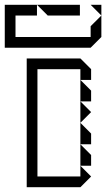

<svg xmlns="http://www.w3.org/2000/svg" viewBox="-67 -785 445 805"><path d="M270 -360V-450L315 -405V-360ZM270 -270V-360L315 -315ZM270 -180V-270L315 -225V-180ZM270 -90V-180L315 -135V-90ZM45 0V-540H270L315 -495V-450H270V-495H90V-45H270V-90L315 -45L270 0ZM358 -720 313 -765H358ZM133 -720 88 -765H268V-720ZM-47 -585V-765H88V-720H-2V-630H313V-675L358 -720V-630L313 -585Z"/></svg>

Font: Rubik Iso
Style: Regular
Weight: 400
Designer: Hubert and Fischer, NaN
Foundry: Hubert and Fischer, NaN
Version: Version 2.200